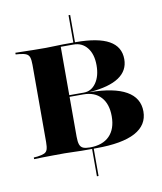

<svg xmlns="http://www.w3.org/2000/svg" viewBox="-93 -793 859 1015"><g transform="rotate(-10 336.5 -285.5)"><path d="M344.4 146.8V-4.8H353.2V146.8ZM344.4 -566.9V-717.7H353.2V-566.9ZM289.5 0Q270.2 0 246.8 -1.2Q223.4 -2.4 196.8 -2.4Q163.7 -2.4 132.3 -2Q100.8 -1.6 75.8 -1.2Q50.8 -0.8 33.1 0V-8.9L53.2 -10.5Q77.4 -13.7 89.9 -19.4Q102.4 -25 106.9 -38.7Q111.3 -52.4 111.3 -78.2V-492.7Q111.3 -518.5 106.9 -532.3Q102.4 -546 89.9 -552Q77.4 -558.1 53.2 -560.5L33.1 -562.1V-571Q50.8 -571 75.8 -570.2Q100.8 -569.4 132.3 -569Q163.7 -568.5 196.8 -568.5Q223.4 -568.5 246.8 -569.8Q270.2 -571 289.5 -571H356.5Q476.6 -571 535.5 -537.9Q594.4 -504.8 594.4 -437.9Q594.4 -376.6 541.9 -341.5Q489.5 -306.5 385.5 -298.4V-297.6Q514.5 -296 580.2 -258.5Q646 -221 646 -148.4Q646 -75 576.2 -37.5Q506.5 0 366.9 0ZM334.7 -9.7Q403.2 -9.7 439.9 -46.8Q476.6 -83.9 476.6 -152.4Q476.6 -218.5 443.1 -255.2Q409.7 -291.9 348.4 -291.9H231.5V-300.8H353.2Q393.5 -300.8 419 -337.1Q444.4 -373.4 444.4 -431.5Q444.4 -491.1 416.9 -525.8Q389.5 -560.5 343.5 -560.5H275V-78.2Q275 -50.8 280.2 -35.9Q285.5 -21 298.4 -15.3Q311.3 -9.7 334.7 -9.7Z"/></g></svg>

Font: Playfair 144pt SemiExpanded Black
Style: Regular
Weight: 900
Width: 6
Designer: Claus Eggers Sørensen
Foundry: Claus Eggers Sørensen
Version: Version 2.203